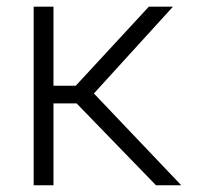

<svg xmlns="http://www.w3.org/2000/svg" viewBox="-20 -548 583 568"><path d="M441.4 0 206.5 -242.2H138.2V0H79.6V-528.3H138.2V-294.4H204.1L420.4 -528.3H491.7L257.8 -271.5L516.1 0Z"/></svg>

Font: Vazirmatn UI FD ExtraLight
Style: Regular
Weight: 200
Designer: Saber Rastikerdar
Foundry: Saber Rastikerdar
Version: Version 33.003